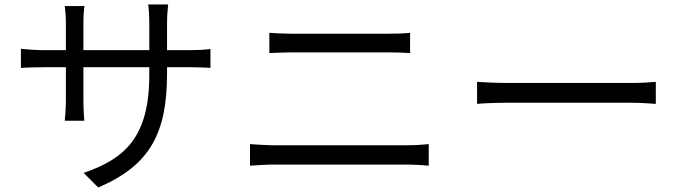

<svg xmlns="http://www.w3.org/2000/svg" viewBox="-20 -797 3040 854"><path d="M723 -574V-696C723 -734 727 -767 728 -777H639C641 -767 644 -734 644 -696V-574H351V-699C351 -733 354 -761 356 -770H268C269 -761 273 -730 273 -699V-574H172C131 -574 82 -579 73 -580V-495C84 -496 129 -498 172 -498H273V-349C273 -312 269 -269 268 -260H355C354 -269 351 -313 351 -349V-498H644V-463C644 -185 533 -90 352 -28L417 37C646 -61 723 -203 723 -470V-498H825C869 -498 905 -496 916 -495V-579C902 -577 869 -574 825 -574Z M1092 -60C1126 -62 1161 -65 1197 -65H1796C1823 -65 1857 -63 1887 -60V-156C1858 -153 1826 -151 1796 -151H1197C1161 -151 1126 -154 1092 -156ZM1178 -561C1209 -562 1242 -564 1277 -564H1705C1738 -564 1776 -563 1804 -561V-651C1776 -648 1741 -647 1705 -647H1277C1244 -647 1210 -649 1178 -651Z M2102 -335C2133 -338 2186 -340 2241 -340H2790C2835 -340 2877 -336 2897 -335V-433C2875 -431 2839 -428 2789 -428H2241C2185 -428 2132 -431 2102 -433Z"/></svg>

Font: Noto Sans Japanese Regular
Style: Regular
Weight: 400
Designer: Ryoko NISHIZUKA (kana & ideographs); Paul D. Hunt (Latin, Greek & Cyrillic); Wenlong ZHANG (bopomofo); Sandoll Communica
Foundry: Adobe Systems Incorporated
Version: Version 1.000;PS 1;hotconv 1.0.78;makeotf.lib2.5.61930